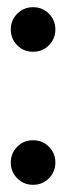

<svg xmlns="http://www.w3.org/2000/svg" viewBox="-20 -504 209 534"><path d="M28 -378Q10 -396 10 -422Q10 -448 28 -466Q46 -484 72 -484Q98 -484 116 -466Q134 -448 134 -422Q134 -396 116 -378Q98 -360 72 -360Q46 -360 28 -378ZM28 -8Q10 -26 10 -52Q10 -78 28 -96Q46 -114 72 -114Q98 -114 116 -96Q134 -78 134 -52Q134 -26 116 -8Q98 10 72 10Q46 10 28 -8Z"/></svg>

Font: Baumans
Style: Regular
Weight: 400
Designer: Henadij Zarechnjuk
Foundry: Cyreal (www.cyreal.org)
Version: Version 001.002